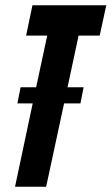

<svg xmlns="http://www.w3.org/2000/svg" viewBox="-20 -708 423 728"><path d="M358 -573H278L236 -377H297L285 -316H223L155 0H37L104 -316H46L58 -377H117L159 -573H79L103 -688H383Z"/></svg>

Font: Saira Ultra Condensed ExtraBold
Style: Italic
Weight: 800
Width: 1
Italic angle: -12°
Designer: Hector Gatti with collaboration of the Omnibus-Type team
Foundry: Omnibus-Type
Version: Version 1.001; ttfautohint (v1.8)